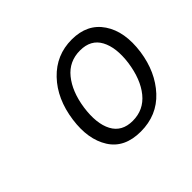

<svg xmlns="http://www.w3.org/2000/svg" viewBox="-91 -846 564 564"><g transform="rotate(-45 191.0 -564.5)"><path d="M210 -397Q142.5 -397 113 -443.8Q83.5 -490.5 93.5 -563Q104 -639 148.5 -685.5Q193 -732 257.5 -732Q322 -732 353.5 -685.2Q385 -638.5 374.5 -563Q364 -490.5 320.8 -443.8Q277.5 -397 210 -397ZM215.5 -436Q261 -436 289.5 -471Q318 -506 326.5 -566Q334 -623 315.5 -657.5Q297 -692 252 -692Q206.5 -692 178.5 -657.5Q150.5 -623 142 -566Q133.5 -506 152 -471Q170.5 -436 215.5 -436Z"/></g></svg>

Font: Public Sans ExtraLight
Style: Italic
Weight: 200
Italic angle: -8°
Designer: The Public Sans project authors (U.S. Web Design System). Libre Franklin designed by Pablo Impallari and Rodrigo Fuenzal
Version: Version 1.007; ttfautohint (v1.8.1) -l 8 -r 50 -G 200 -x 14 